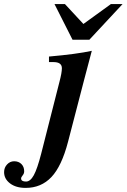

<svg xmlns="http://www.w3.org/2000/svg" viewBox="-124 -710 618 937"><path d="M474 -690 312 -516H230L142 -690H193L283 -593L417 -690ZM324 -462 287 -322 208 -18Q177 101 127 154Q77 207 1 207Q-46 207 -75 185Q-104 163 -104 130Q-104 108 -89.5 92.5Q-75 77 -55 77Q-33 77 -19.5 90.5Q-6 104 -6 126Q-6 137 -13.5 146Q-21 155 -21 161Q-21 176 3 176Q24 176 41 145Q58 114 77 40L166 -310Q178 -355 178 -377Q178 -407 137 -407H115V-434Q251 -446 324 -462Z"/></svg>

Font: STIX
Style: Bold Italic
Weight: 700
Italic angle: -16.33°
Designer: MicroPress Inc., with final additions and corrections provided by Coen Hoffman, Elsevier (retired)
Version: Version 1.1.1